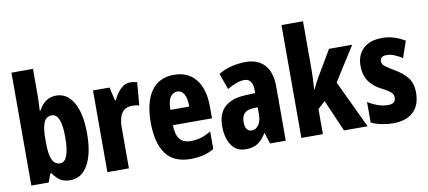

<svg xmlns="http://www.w3.org/2000/svg" viewBox="-70 -1011 2836 1273"><g transform="rotate(-10 1348.5 -375.0)"><path d="M198 -578Q198 -547 194 -479H199Q221 -521 251 -540Q281 -559 318 -559Q392 -559 434.5 -484.5Q477 -410 477 -276Q477 -143 434.5 -66.5Q392 10 315 10Q278 10 252 -4Q226 -18 199 -57H191L170 0H53V-760H198ZM267 -435Q229 -435 213.5 -399Q198 -363 198 -293V-263Q198 -184 214.5 -148Q231 -112 268 -112Q298 -112 314 -152.5Q330 -193 330 -278Q330 -435 267 -435Z M818 -560Q828 -560 838.5 -558.5Q849 -557 863 -553L850 -398Q832 -405 803 -405Q756 -405 733 -371.5Q710 -338 710 -279V0H565V-550H676L697 -461H704Q719 -497 748.5 -528.5Q778 -560 818 -560Z M1111 -559Q1206 -559 1258 -493Q1310 -427 1310 -309V-231H1047Q1048 -167 1072 -137Q1096 -107 1147 -107Q1183 -107 1215 -116.5Q1247 -126 1283 -148V-29Q1217 10 1126 10Q1010 10 957.5 -64Q905 -138 905 -272Q905 -410 957 -484.5Q1009 -559 1111 -559ZM1114 -446Q1085 -446 1067 -420.5Q1049 -395 1048 -334H1175Q1175 -389 1159 -417.5Q1143 -446 1114 -446Z M1595 -560Q1676 -560 1721 -510.5Q1766 -461 1766 -362V0H1660L1637 -73H1634Q1608 -31 1577 -10.5Q1546 10 1496 10Q1450 10 1421.5 -15Q1393 -40 1380 -80Q1367 -120 1367 -165Q1367 -252 1414.5 -295.5Q1462 -339 1551 -343L1621 -346V-364Q1621 -444 1564 -444Q1517 -444 1449 -404L1410 -512Q1489 -560 1595 -560ZM1587 -249Q1512 -245 1512 -171Q1512 -106 1557 -106Q1584 -106 1602.5 -132Q1621 -158 1621 -201V-251Z M2016 -442Q2016 -406 2014.5 -371Q2013 -336 2010 -302H2013Q2023 -324 2033.5 -344Q2044 -364 2053 -379L2154 -550H2310L2165 -321L2317 0H2158L2065 -214L2016 -169V0H1871V-760H2016Z M2672 -165Q2672 -79 2624 -34.5Q2576 10 2490 10Q2450 10 2412.5 2.5Q2375 -5 2341 -21V-159Q2369 -141 2404 -128Q2439 -115 2476 -115Q2527 -115 2527 -157Q2527 -168 2522 -178.5Q2517 -189 2499 -202Q2481 -215 2445 -233Q2394 -260 2367 -301Q2340 -342 2340 -401Q2340 -476 2385.5 -518Q2431 -560 2513 -560Q2554 -560 2591 -548.5Q2628 -537 2665 -515L2627 -404Q2603 -420 2576 -431.5Q2549 -443 2522 -443Q2479 -443 2479 -408Q2479 -396 2484.5 -387.5Q2490 -379 2507 -367Q2524 -355 2559 -334Q2609 -306 2640.5 -267Q2672 -228 2672 -165Z"/></g></svg>

Font: Noto Sans Ethiopic ExtraCondensed ExtraBold
Style: Regular
Weight: 800
Width: 2
Designer: Monotype Design Team
Foundry: Monotype Imaging Inc.
Version: Version 2.102; ttfautohint (v1.8.4.7-5d5b)